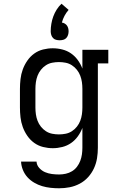

<svg xmlns="http://www.w3.org/2000/svg" viewBox="-20 -787 640 1030"><path d="M297 223Q274 223 251 220.5Q228 218 206 211.5Q184 205 163.5 193Q143 181 127.5 164Q112 147 103 125Q94 103 93 80H176Q177 99 190.5 114Q204 129 221.5 136.5Q239 144 258.5 146.5Q278 149 297 149Q315 149 333 145Q351 141 366.5 131.5Q382 122 393 107.5Q404 93 410.5 76Q417 59 419.5 41Q422 23 422 5V-101Q413 -77 397.5 -55.5Q382 -34 361 -19.5Q340 -5 314.5 1.5Q289 8 263 8Q237 8 211 1.5Q185 -5 163.5 -20.5Q142 -36 126.5 -58.5Q111 -81 102 -106Q93 -131 90 -157.5Q87 -184 87 -210V-310Q87 -336 90 -362.5Q93 -389 102 -414Q111 -439 126.5 -461.5Q142 -484 163.5 -499.5Q185 -515 211 -521.5Q237 -528 263 -528Q289 -528 314.5 -521.5Q340 -515 361 -500.5Q382 -486 397.5 -464.5Q413 -443 422 -419V-520H561V-447H505V5Q505 34 500.5 62Q496 90 484 116Q472 142 452.5 163.5Q433 185 407.5 198.5Q382 212 354 217.5Q326 223 297 223ZM296 -66Q314 -66 332 -69.5Q350 -73 365.5 -83Q381 -93 392.5 -107.5Q404 -122 410.5 -139Q417 -156 419.5 -174Q422 -192 422 -210V-310Q422 -328 419.5 -346Q417 -364 410.5 -381Q404 -398 392.5 -412.5Q381 -427 365.5 -437Q350 -447 332 -450.5Q314 -454 296 -454Q278 -454 260 -450.5Q242 -447 226.5 -437Q211 -427 199.5 -412.5Q188 -398 181.5 -381Q175 -364 172.5 -346Q170 -328 170 -310V-210Q170 -192 172.5 -174Q175 -156 181.5 -139Q188 -122 199.5 -107.5Q211 -93 226.5 -83Q242 -73 260 -69.5Q278 -66 296 -66ZM300 -571Q290 -571 280.5 -573.5Q271 -576 264.5 -583Q258 -590 255 -599.5Q252 -609 252 -619Q252 -639 255.5 -659.5Q259 -680 266 -699Q273 -718 284 -735.5Q295 -753 310 -767L348 -734Q335 -719 326 -702Q317 -685 312 -666Q320 -665 327.5 -660.5Q335 -656 339.5 -649.5Q344 -643 346 -635Q348 -627 348 -619Q348 -609 345 -599.5Q342 -590 335.5 -583Q329 -576 319.5 -573.5Q310 -571 300 -571Z"/></svg>

Font: Iosevka HT Extended
Style: Regular
Weight: 400
Width: 7
Monospace: yes
Designer: Belleve Invis
Foundry: Belleve Invis
Version: Version 32.3.0; ttfautohint (v1.8.4)